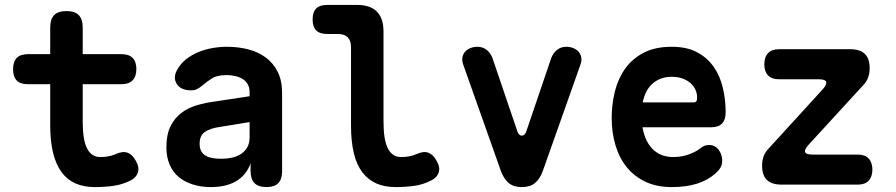

<svg xmlns="http://www.w3.org/2000/svg" viewBox="-20 -750 3640 780"><path d="M474 -530Q504 -530 519 -514.5Q534 -499 534 -469.5Q534 -440 519 -424Q504 -408 474 -408H316V-256Q316 -181 334 -146.5Q352 -112 387 -112Q403 -112 418.5 -114.5Q434 -117 450 -124Q479 -137 498.5 -129.5Q518 -122 531 -98Q547 -71 540.5 -50Q534 -29 511 -17Q477 0 441 5Q405 10 365 10Q321 10 287.5 -4.5Q254 -19 231 -49.5Q208 -80 196 -127.5Q184 -175 184 -240V-408H92Q62 -408 47.5 -423.5Q33 -439 33 -468Q33 -499 48 -514.5Q63 -530 94 -530H184V-639Q184 -672 200 -688.5Q216 -705 250 -705Q284 -705 300 -688.5Q316 -672 316 -639V-530Z M994 -359V-376Q994 -394 986.5 -407.5Q979 -421 966 -429Q953 -437 936 -441Q919 -445 901 -445Q880 -445 862.5 -440.5Q845 -436 833 -426Q822 -419 813 -411.5Q804 -404 795.5 -397.5Q787 -391 778 -387Q769 -383 757 -383Q715 -383 698.5 -408.5Q682 -434 699 -465Q713 -491 735 -508.5Q757 -526 784 -537.5Q811 -549 841.5 -554.5Q872 -560 902 -560Q948 -560 988.5 -549.5Q1029 -539 1059.5 -516.5Q1090 -494 1108 -458.5Q1126 -423 1126 -372V-54Q1126 -22 1110.5 -6Q1095 10 1062.5 10Q1030 10 1014 -6Q998 -22 998 -55V-87Q992 -68 979 -50Q966 -32 946.5 -18.5Q927 -5 899.5 2.5Q872 10 836 10Q797 10 763.5 -0.5Q730 -11 706 -31Q682 -51 669 -81.5Q656 -112 656 -152Q656 -203 672.5 -236.5Q689 -270 716.5 -291Q744 -312 780 -322.5Q816 -333 855 -338ZM994 -254 871 -234Q835 -229 813 -214.5Q791 -200 791 -166Q791 -147 798 -135Q805 -123 817 -116.5Q829 -110 845 -107.5Q861 -105 880 -105Q902 -105 922.5 -109.5Q943 -114 959 -124.5Q975 -135 984.5 -151.5Q994 -168 994 -192Z M1538 -256Q1538 -181 1556 -146.5Q1574 -112 1609 -112Q1625 -112 1640.5 -114.5Q1656 -117 1672 -124Q1701 -137 1720.5 -129.5Q1740 -122 1753 -98Q1769 -71 1762.5 -50Q1756 -29 1732 -17Q1699 0 1663 5Q1627 10 1587 10Q1543 10 1509.5 -4.5Q1476 -19 1452.5 -49.5Q1429 -80 1417.5 -127.5Q1406 -175 1406 -240V-558Q1406 -585 1392.5 -598.5Q1379 -612 1352 -612H1309Q1279 -612 1264.5 -626.5Q1250 -641 1250 -671Q1250 -701 1264.5 -715.5Q1279 -730 1309 -730H1430Q1484 -730 1511 -703Q1538 -676 1538 -622Z M2015 -55 1861 -490Q1856 -506 1859 -519Q1862 -532 1870.5 -541Q1879 -550 1892 -555Q1905 -560 1919 -560Q1941 -560 1957 -547.5Q1973 -535 1981 -513L2082 -216Q2088 -199 2100 -199Q2112 -199 2118 -216L2219 -513Q2227 -535 2243 -547.5Q2259 -560 2281 -560Q2295 -560 2308 -555Q2321 -550 2329.5 -541Q2338 -532 2341 -519Q2344 -506 2339 -490L2185 -55Q2173 -23 2153.5 -6.5Q2134 10 2100 10Q2066 10 2046.5 -6.5Q2027 -23 2015 -55Z M2860 -161Q2885 -161 2899.5 -141.5Q2914 -122 2914 -97Q2914 -83 2908 -71Q2902 -59 2885 -44Q2870 -31 2852 -21Q2834 -11 2812 -4Q2790 3 2764.5 6.5Q2739 10 2709 10Q2648 10 2602.5 -11.5Q2557 -33 2526.5 -70.5Q2496 -108 2480.5 -159.5Q2465 -211 2465 -271Q2465 -326 2478 -378.5Q2491 -431 2520 -471.5Q2549 -512 2595.5 -536Q2642 -560 2709 -560Q2770 -560 2811.5 -538Q2853 -516 2879 -479Q2905 -442 2916.5 -393.5Q2928 -345 2928 -293Q2928 -264 2913.5 -248.5Q2899 -233 2871 -233H2590Q2596 -200 2608 -177Q2620 -154 2636.5 -139.5Q2653 -125 2673 -118.5Q2693 -112 2715 -112Q2751 -112 2780.5 -123.5Q2810 -135 2823 -146Q2833 -154 2841.5 -157.5Q2850 -161 2860 -161ZM2591 -334H2799Q2805 -334 2808.5 -338Q2812 -342 2812 -354Q2812 -370 2805.5 -385Q2799 -400 2785.5 -412Q2772 -424 2753 -431Q2734 -438 2709 -438Q2684 -438 2664.5 -430.5Q2645 -423 2630 -409.5Q2615 -396 2605.5 -377Q2596 -358 2591 -334Z M3155 0Q3115 0 3095.5 -19Q3076 -38 3076 -77Q3076 -98 3082.5 -115.5Q3089 -133 3103 -147L3323 -388Q3330 -396 3333.5 -402.5Q3337 -409 3337 -414Q3337 -421 3329 -424.5Q3321 -428 3305 -428H3144Q3115 -428 3100 -444Q3085 -460 3085 -489Q3085 -518 3100 -534Q3115 -550 3144 -550H3434Q3474 -550 3493.5 -531Q3513 -512 3513 -473Q3513 -452 3506.5 -434.5Q3500 -417 3486 -403L3265 -162Q3258 -154 3254 -147.5Q3250 -141 3250 -136Q3250 -129 3258 -125.5Q3266 -122 3282 -122H3465Q3494 -122 3509 -106Q3524 -90 3524 -61Q3524 -32 3509 -16Q3494 0 3465 0Z"/></svg>

Font: Maple Mono Normal NL
Style: Bold
Weight: 700
Monospace: yes
Designer: subframe7536
Version: Version 7.000